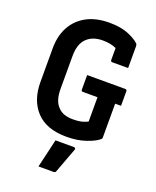

<svg xmlns="http://www.w3.org/2000/svg" viewBox="-173 -819 946 1165"><g transform="rotate(20 300.0 -236.5)"><path d="M309 -375H555Q566 -375 566 -364V-270H528V-51Q528 -45 524 -41Q501 -19 444.5 0.5Q388 20 319 20Q189 20 123 -50Q57 -120 57 -238V-456Q57 -536 89 -595Q121 -654 181.5 -687Q242 -720 329 -720Q402 -720 450.5 -700Q499 -680 523 -657Q528 -651 528 -641V-500H426Q415 -500 415 -511V-588Q379 -605 327 -605Q262 -605 224 -568Q186 -531 186 -453V-240Q186 -163 223 -127Q240 -109 263.5 -101Q287 -93 317 -93Q364 -93 389 -102.5Q414 -112 414 -113V-270H320Q309 -270 309 -281ZM264 63H382Q388 63 391.5 66.5Q395 70 393 76Q377 119 363.5 155Q350 191 333 237Q332 241 328.5 244Q325 247 318 247H221Q233 197 243.5 151.5Q254 106 264 63Z"/></g></svg>

Font: Recursive Mn Lnr St SmB
Style: Regular
Weight: 600
Monospace: yes
Version: Version 1.079;hotconv 1.0.112;makeotfexe 2.5.65598; ttfautoh